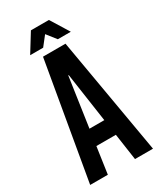

<svg xmlns="http://www.w3.org/2000/svg" viewBox="-212 -924 839 998"><g transform="rotate(-30 207.5 -425.0)"><path d="M330 -740H252L208 -796L164 -740H86L154 -850H262ZM396 0H288L265 -159H148L125 0H19L140 -700H275ZM205 -550 162 -255H251L208 -550Z"/></g></svg>

Font: Bebas Kai
Style: Regular
Weight: 400
Designer: Ryoichi Tsunekawa
Foundry: Dharma Type
Version: Version 1.001;PS 001.001;hotconv 1.0.70;makeotf.lib2.5.58329